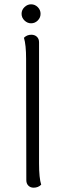

<svg xmlns="http://www.w3.org/2000/svg" viewBox="-20 -860 301 890"><path d="M102 -25 101 -587Q101 -652 91 -685Q105 -699 125 -699Q141 -699 151 -689.5Q161 -680 161 -664V-103Q161 -34 171 -4Q157 10 136 10Q121 10 111.5 0.5Q102 -9 102 -25ZM80 -796Q80 -814 93.5 -827Q107 -840 124 -840Q142 -840 155 -827Q168 -814 168 -796Q168 -778 155 -765Q142 -752 124 -752Q107 -752 93.5 -765Q80 -778 80 -796Z"/></svg>

Font: Arima Madurai Light
Style: Regular
Weight: 300
Designer: Joana Correia and Natanael Gama
Foundry: NDISCOVER
Version: Version 1.020